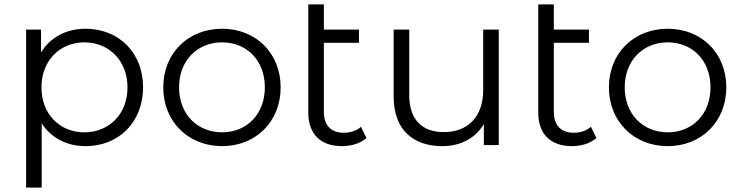

<svg xmlns="http://www.w3.org/2000/svg" viewBox="-20 -661 3376 875"><path d="M370 -530C283 -530 210 -492 167 -422V-526H99V194H170V-99C214 -31 286 5 370 5C520 5 632 -103 632 -263C632 -422 520 -530 370 -530ZM365 -58C253 -58 169 -140 169 -263C169 -385 253 -468 365 -468C476 -468 561 -385 561 -263C561 -140 476 -58 365 -58Z M992 5C1146 5 1259 -107 1259 -263C1259 -419 1146 -530 992 -530C838 -530 724 -419 724 -263C724 -107 838 5 992 5ZM992 -58C880 -58 796 -140 796 -263C796 -386 880 -468 992 -468C1104 -468 1187 -386 1187 -263C1187 -140 1104 -58 992 -58Z M1625 -83C1605 -65 1576 -56 1547 -56C1488 -56 1456 -90 1456 -152V-466H1616V-526H1456V-641H1385V-148C1385 -51 1440 5 1539 5C1580 5 1622 -7 1650 -32Z M2182 -526V-250C2182 -130 2113 -59 2003 -59C1903 -59 1845 -116 1845 -228V-526H1774V-221C1774 -70 1862 5 1996 5C2080 5 2148 -32 2185 -96V0H2253V-526Z M2673 -83C2653 -65 2624 -56 2595 -56C2536 -56 2504 -90 2504 -152V-466H2664V-526H2504V-641H2433V-148C2433 -51 2488 5 2587 5C2628 5 2670 -7 2698 -32Z M3023 5C3177 5 3290 -107 3290 -263C3290 -419 3177 -530 3023 -530C2869 -530 2755 -419 2755 -263C2755 -107 2869 5 3023 5ZM3023 -58C2911 -58 2827 -140 2827 -263C2827 -386 2911 -468 3023 -468C3135 -468 3218 -386 3218 -263C3218 -140 3135 -58 3023 -58Z"/></svg>

Font: Talent
Style: Regular
Weight: 400
Designer: Mike Powis
Version: Version 1.001;hotconv 1.0.109;makeotfexe 2.5.65596